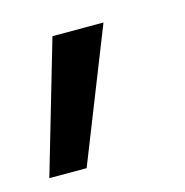

<svg xmlns="http://www.w3.org/2000/svg" viewBox="-76 -163 326 338"><g transform="rotate(-15 87.0 6.0)"><path d="M-24 126 46 -114H139L44 126Z"/></g></svg>

Font: Ysabeau Semibold
Style: Italic
Weight: 600
Italic angle: -12°
Designer: Christian Thalmann (Catharsis Fonts)
Version: Version 0.003